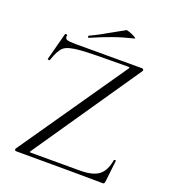

<svg xmlns="http://www.w3.org/2000/svg" viewBox="-142 -885 877 991"><g transform="rotate(20 296.5 -390.0)"><path d="M460 -600Q463 -605 462.5 -606.5Q462 -608 455 -608Q259 -608 193 -603Q127 -598 104.5 -579Q82 -560 63 -502Q63 -500 59 -500Q56 -500 53 -501.5Q50 -503 51 -504L91 -655Q91 -656 95 -656Q105 -656 103 -653Q102 -650 102 -645Q102 -633 113.5 -629Q125 -625 160 -625H525Q530 -625 532.5 -620Q535 -615 532 -612L131 -27L128 -21Q128 -19 136 -19H404Q474 -19 507 -44Q540 -69 550 -130Q551 -132 556 -132Q561 -132 561 -130L547 -8Q547 -5 544.5 -1.5Q542 2 538 2Q389 0 60 0Q55 0 53 -4.5Q51 -9 54 -13ZM212 -678Q208 -678 207 -682.5Q206 -687 209 -689Q255 -710 331 -754L381 -782Q385 -784 401.5 -778Q418 -772 430.5 -764.5Q443 -757 436 -756Q374 -741 322.5 -722.5Q271 -704 214 -679Z"/></g></svg>

Font: Cormorant Infant Light
Style: Regular
Weight: 300
Designer: Christian Thalmann (Catharsis Fonts)
Version: Version 3.000